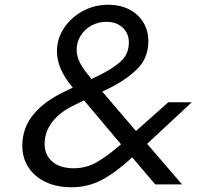

<svg xmlns="http://www.w3.org/2000/svg" viewBox="-20 -777 929 809"><path d="M689 -346H788L600 -171L747 0H634L537 -114Q469 -51 410 -19.5Q351 12 282 12Q219 12 172.5 -10Q126 -32 100 -71.5Q74 -111 74 -163Q74 -238 121 -295Q168 -352 258 -394L287 -408L285 -410Q220 -487 220 -560Q220 -614 249.5 -658.5Q279 -703 328 -730Q377 -757 436 -757Q486 -757 524 -737.5Q562 -718 583.5 -683.5Q605 -649 605 -604Q605 -531 556 -484Q507 -437 428 -399L411 -391L553 -225ZM362 -449 365 -444 386 -454Q450 -484 486.5 -516Q523 -548 523 -598Q523 -636 497 -660.5Q471 -685 428 -685Q394 -685 365.5 -669.5Q337 -654 320 -627Q303 -600 303 -567Q303 -539 318 -510.5Q333 -482 362 -449ZM168 -171Q168 -124 200.5 -96Q233 -68 291 -68Q343 -68 387.5 -93.5Q432 -119 485 -165L490 -169L334 -354L295 -335Q232 -305 200 -263Q168 -221 168 -171Z"/></svg>

Font: Plus Jakarta Display
Style: Italic
Weight: 400
Italic angle: -12°
Designer: Gumpita Rahayu
Foundry: Tokotype Studio
Version: Version 1.000